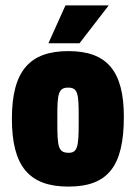

<svg xmlns="http://www.w3.org/2000/svg" viewBox="-20 -680 502 710"><path d="M233 -491C90 -491 24 -418 24 -241C24 -66 87 10 233 10C378 10 438 -64 438 -248C438 -418 375 -491 233 -491ZM232 -356C268 -356 271 -333 271 -251V-222C271 -137 266 -115 234 -115C195 -115 192 -138 192 -228V-252C192 -333 196 -356 232 -356ZM382 -660H222L159 -520H274Z"/></svg>

Font: Passion One
Style: Regular
Weight: 400
Designer: Alejandro Lo Celso
Foundry: Fontstage
Version: Version 1.001